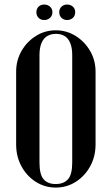

<svg xmlns="http://www.w3.org/2000/svg" viewBox="-20 -842 505 868"><path d="M53 -188.8Q53 -134 77.2 -89.8Q101.5 -45.5 142.2 -19.8Q183 6 232.2 6Q281.5 6 322.4 -19.9Q363.2 -45.8 387.6 -90Q412 -134.2 412 -188.8V-517.8Q412 -569.8 387.2 -612Q362.5 -654.2 321.8 -679.6Q281 -705 232 -705Q182.8 -705 142 -679.2Q101.2 -653.5 77.1 -611.2Q53 -569 53 -517.8ZM158.5 -592.8Q158.5 -625.5 167.4 -647Q176.2 -668.5 193.2 -678.8Q210.2 -689 232.8 -689Q256 -689 272.4 -678.9Q288.8 -668.8 297.6 -647.2Q306.5 -625.8 306.5 -592.8V-107Q306.5 -52.8 287.1 -31.4Q267.8 -10 232 -10Q196 -10 177.2 -31.5Q158.5 -53 158.5 -107ZM144.5 -787Q144.5 -771 154.5 -761.2Q164.5 -751.5 179.8 -751.5Q195.2 -751.5 206.1 -761.2Q217 -771 217 -787Q217 -802.2 206.1 -811.9Q195.2 -821.5 179.8 -821.5Q164.5 -821.5 154.5 -811.9Q144.5 -802.2 144.5 -787ZM247.8 -787Q247.8 -771 258.1 -761.2Q268.5 -751.5 283 -751.5Q299 -751.5 309.5 -761.2Q320 -771 320 -787Q320 -802.2 309.5 -811.9Q299 -821.5 283 -821.5Q268.5 -821.5 258.1 -811.9Q247.8 -802.2 247.8 -787Z"/></svg>

Font: Emberly Black
Style: Regular
Weight: 900
Designer: Rajesh Rajput
Foundry: Rajesh Rajput
Version: Version 1.000